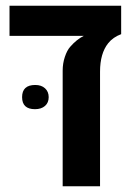

<svg xmlns="http://www.w3.org/2000/svg" viewBox="-20 -650 452 670"><path d="M198.7 0V-403.8Q198.7 -428.7 206.3 -451.4Q213.9 -474.1 224.6 -486.3Q247.6 -512.7 272.5 -524.9H13.2V-629.9H402.8V-530.8Q374 -520 357.4 -499Q329.1 -463.4 329.1 -399.9V0ZM102.1 -269Q57.1 -269 57.1 -311Q57.1 -353.5 103 -353.5Q124.5 -353.5 137.2 -341.8Q149.9 -330.1 149.9 -311Q149.9 -291.5 137 -280.3Q124 -269 102.1 -269Z"/></svg>

Font: Open Sans Condensed
Style: Bold
Weight: 700
Width: 3
Designer: Monotype Design Team
Foundry: Monotype Imaging Inc.
Version: Version 3.003; ttfautohint (v1.8.4)